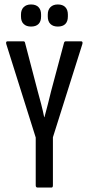

<svg xmlns="http://www.w3.org/2000/svg" viewBox="-20 -840 398 860"><path d="M148 0Q140 0 140 -10V-224L8 -643Q5 -655 14 -655H84Q91 -655 92 -649L149 -431Q157 -403 164.5 -373.5Q172 -344 178 -315H179Q187 -344 194.5 -373.5Q202 -403 209 -432L267 -649Q269 -655 275 -655H343Q352 -655 349 -643L217 -225V-10Q217 0 211 0ZM119 -721Q98 -721 86 -732.5Q74 -744 74 -766V-775Q74 -796 86 -808Q98 -820 119 -820Q141 -820 152.5 -808Q164 -796 164 -775V-766Q164 -744 152.5 -732.5Q141 -721 119 -721ZM239 -721Q218 -721 206 -732.5Q194 -744 194 -766V-775Q194 -796 206 -808Q218 -820 239 -820Q261 -820 272.5 -808Q284 -796 284 -775V-766Q284 -744 272.5 -732.5Q261 -721 239 -721Z"/></svg>

Font: Sofia Sans Extra Condensed Medium
Style: Regular
Weight: 500
Version: Version 4.100